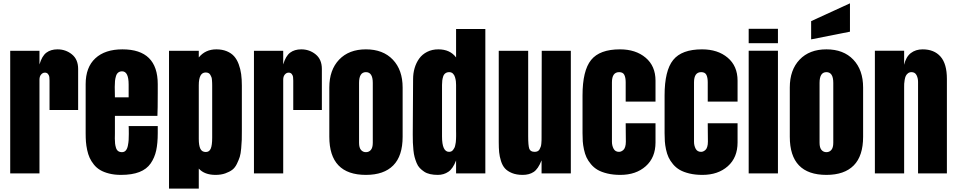

<svg xmlns="http://www.w3.org/2000/svg" viewBox="-20 -1036 5716 1147"><path d="M41 0V-732.4H215.8V-650.9Q230.5 -701.2 256.8 -721.2Q283.2 -741.2 323.7 -741.2Q372.6 -741.2 409.7 -711.2Q446.8 -681.2 446.8 -624V-378.9H275.9V-554.2Q275.9 -567.4 274.7 -576.4Q273.4 -585.4 266.8 -593.8Q260.3 -602.1 248 -602.1Q235.4 -602.1 225.6 -590.8Q215.8 -579.6 215.8 -560.1V0Z M702.6 8.8Q663.6 8.8 631.8 0.7Q600.1 -7.3 578.4 -20.3Q556.6 -33.2 540.8 -53Q524.9 -72.8 515.6 -93.3Q506.3 -113.8 500.7 -140.1Q495.1 -166.5 493.4 -189Q491.7 -211.4 491.7 -238.8V-533.2Q491.7 -634.3 549.6 -687.7Q607.4 -741.2 711.4 -741.2Q922.4 -741.2 922.4 -533.2V-480Q922.4 -380.9 920.4 -343.8H666.5V-241.2Q666.5 -236.3 666.3 -225.3Q666 -214.4 666 -208.5Q666 -190.9 667.5 -178.5Q668.9 -166 672.9 -153.1Q676.8 -140.1 685.8 -133.5Q694.8 -127 708.5 -127Q722.7 -127 731.4 -137Q740.2 -147 743.9 -165.8Q747.6 -184.6 748.5 -199.2Q749.5 -213.9 749.5 -235.8Q749.5 -278.8 748.5 -282.7H922.4V-241.2Q922.4 -180.2 913.1 -137.2Q903.8 -94.2 880.1 -59.8Q856.4 -25.4 812.5 -8.3Q768.6 8.8 702.6 8.8ZM709.5 -609.9Q695.8 -609.9 686.5 -602.8Q677.2 -595.7 672.9 -581.5Q668.5 -567.4 667 -552.5Q665.5 -537.6 665.5 -516.1Q665.5 -505.9 666 -485.4Q666.5 -464.8 666.5 -454.6H748.5V-530.8Q748.5 -609.9 709.5 -609.9Z M1167.5 90.8H989.7V-732.4H1167.5V-692.9Q1207 -741.2 1272.5 -741.2Q1307.6 -741.2 1334.7 -730Q1361.8 -718.8 1378.7 -699.7Q1395.5 -680.7 1406 -652.3Q1416.5 -624 1420.7 -593.3Q1424.8 -562.5 1424.8 -524.9V-256.8Q1424.8 -255.9 1424.8 -254.4Q1424.8 -219.2 1424.3 -200.9Q1423.8 -182.6 1420.9 -149.9Q1418 -117.2 1412.4 -99.1Q1406.7 -81.1 1395.3 -57.4Q1383.8 -33.7 1367.4 -21.5Q1351.1 -9.3 1325.7 -0.2Q1300.3 8.8 1267.6 8.8Q1201.7 8.8 1167.5 -28.8ZM1167.5 -526.9Q1167.5 -526.9 1167.5 -206.1Q1167.5 -166.5 1177 -147.2Q1186.5 -127.9 1209.5 -127.9Q1230 -127.9 1238.8 -147.7Q1247.6 -167.5 1247.6 -213.9V-524.9Q1247.6 -536.1 1247.3 -541Q1247.1 -545.9 1246.3 -557.4Q1245.6 -568.8 1243.2 -575Q1240.7 -581.1 1236.6 -588.6Q1232.4 -596.2 1225.3 -599.6Q1218.3 -603 1208.5 -603Q1167.5 -603 1167.5 -526.9Z M1497.1 0V-732.4H1671.9V-650.9Q1686.5 -701.2 1712.9 -721.2Q1739.3 -741.2 1779.8 -741.2Q1828.6 -741.2 1865.7 -711.2Q1902.8 -681.2 1902.8 -624V-378.9H1731.9V-554.2Q1731.9 -567.4 1730.7 -576.4Q1729.5 -585.4 1722.9 -593.8Q1716.3 -602.1 1704.1 -602.1Q1691.4 -602.1 1681.6 -590.8Q1671.9 -579.6 1671.9 -560.1V0Z M2166 8.8Q1947.3 8.8 1947.3 -219.2V-513.2Q1947.3 -618.2 2005.9 -679.7Q2064.5 -741.2 2166 -741.2Q2268.1 -741.2 2326.7 -679.7Q2385.3 -618.2 2385.3 -513.2V-219.2Q2385.3 -104.5 2329.3 -47.9Q2273.4 8.8 2166 8.8ZM2125 -541V-183.1Q2125 -153.8 2136.5 -140.4Q2147.9 -127 2166 -127Q2184.1 -127 2195.6 -140.4Q2207 -153.8 2207 -183.1V-541Q2207 -605 2166 -605Q2125 -605 2125 -541Z M2445.8 -232.9Q2445.8 -232.9 2447.8 -563Q2447.8 -598.1 2457 -629.6Q2466.3 -661.1 2484.4 -686.3Q2502.4 -711.4 2532 -726.3Q2561.5 -741.2 2598.6 -741.2Q2668.5 -741.2 2704.6 -692.9V-862.8H2879.4V0H2704.6V-77.6Q2686 -28.3 2658.4 -9.8Q2630.9 8.8 2595.7 8.8Q2570.3 8.8 2549.6 4.2Q2528.8 -0.5 2513.9 -10.5Q2499 -20.5 2487.5 -32.5Q2476.1 -44.4 2468.8 -62.5Q2461.4 -80.6 2456.8 -97.9Q2452.1 -115.2 2449.7 -139.4Q2447.3 -163.6 2446.5 -184.3Q2445.8 -205.1 2445.8 -232.9ZM2620.6 -528.8V-253.9Q2620.6 -251.5 2620.6 -241.2Q2620.6 -227.5 2620.6 -224.6Q2620.6 -223.6 2620.6 -222.7Q2620.6 -221.7 2620.6 -220.7Q2620.6 -128.9 2662.6 -128.9Q2670.4 -128.9 2676.5 -131.8Q2682.6 -134.8 2687 -140.9Q2691.4 -147 2694.6 -152.8Q2697.8 -158.7 2699.7 -168.9Q2701.7 -179.2 2702.9 -186.3Q2704.1 -193.4 2704.3 -205.3Q2704.6 -217.3 2704.8 -222.9Q2705.1 -228.5 2704.8 -240Q2704.6 -251.5 2704.6 -253.9V-528.8Q2704.6 -540 2703.4 -550.8Q2702.1 -561.5 2698.2 -575Q2694.3 -588.4 2685.5 -596.7Q2676.8 -605 2663.6 -605Q2649.9 -605 2640.6 -598.1Q2631.3 -591.3 2627.4 -578.9Q2623.5 -566.4 2622.1 -555.2Q2620.6 -543.9 2620.6 -528.8Z M3216.3 -732.4H3390.1V0H3215.3V-78.1Q3194.8 -26.4 3168.2 -8.8Q3141.6 8.8 3102.5 8.8Q3065.4 8.8 3038.6 -2.2Q3011.7 -13.2 2996.6 -30Q2981.4 -46.9 2972.9 -74Q2964.4 -101.1 2961.9 -126.5Q2959.5 -151.9 2959.5 -187V-732.4H3135.3V-222.2Q3135.3 -166.5 3141.8 -147.7Q3148.4 -128.9 3174.3 -128.9Q3184.1 -128.9 3191.7 -132.6Q3199.2 -136.2 3203.4 -144Q3207.5 -151.9 3210.2 -159.2Q3212.9 -166.5 3213.9 -178.5Q3214.8 -190.4 3215.1 -197.3Q3215.3 -204.1 3215.3 -216.3Q3215.3 -220.2 3215.3 -222.2Z M3460 -240.2Q3460 -240.2 3460 -465.8Q3460 -614.3 3511.2 -677.7Q3562.5 -741.2 3683.6 -741.2Q3777.8 -741.2 3836.9 -691.4Q3896 -641.6 3896 -554.2V-429.2H3717.8V-544.9Q3717.8 -572.3 3709.7 -588.6Q3701.7 -605 3678.7 -605Q3635.7 -605 3635.7 -543.9V-189Q3635.7 -166.5 3645.5 -147.7Q3655.3 -128.9 3677.7 -128.9Q3684.1 -128.9 3690.2 -131.3Q3696.3 -133.8 3703.4 -139.6Q3710.4 -145.5 3714.6 -158.4Q3718.8 -171.4 3718.8 -189.9L3717.8 -299.8H3896V-185.1Q3896 -94.7 3837.6 -43Q3779.3 8.8 3686 8.8Q3643.1 8.8 3608.4 0.5Q3573.7 -7.8 3550.5 -21.2Q3527.3 -34.7 3510.3 -55.2Q3493.2 -75.7 3483.6 -96.2Q3474.1 -116.7 3468.5 -143.3Q3462.9 -169.9 3461.4 -191.7Q3460 -213.4 3460 -240.2Z M3950.2 -240.2Q3950.2 -240.2 3950.2 -465.8Q3950.2 -614.3 4001.5 -677.7Q4052.7 -741.2 4173.8 -741.2Q4268.1 -741.2 4327.1 -691.4Q4386.2 -641.6 4386.2 -554.2V-429.2H4208V-544.9Q4208 -572.3 4200 -588.6Q4191.9 -605 4168.9 -605Q4126 -605 4126 -543.9V-189Q4126 -166.5 4135.7 -147.7Q4145.5 -128.9 4168 -128.9Q4174.3 -128.9 4180.4 -131.3Q4186.5 -133.8 4193.6 -139.6Q4200.7 -145.5 4204.8 -158.4Q4209 -171.4 4209 -189.9L4208 -299.8H4386.2V-185.1Q4386.2 -94.7 4327.9 -43Q4269.5 8.8 4176.3 8.8Q4133.3 8.8 4098.6 0.5Q4064 -7.8 4040.8 -21.2Q4017.6 -34.7 4000.5 -55.2Q3983.4 -75.7 3973.9 -96.2Q3964.4 -116.7 3958.7 -143.3Q3953.1 -169.9 3951.7 -191.7Q3950.2 -213.4 3950.2 -240.2Z M4452.6 0V-732.9H4627.4V0ZM4452.6 -777.8V-863.8H4627.4V-777.8Z M4825.7 -800.8V-909.7L5057.6 -1016.1V-846.7ZM4917 8.8Q4698.2 8.8 4698.2 -219.2V-513.2Q4698.2 -618.2 4756.8 -679.7Q4815.4 -741.2 4917 -741.2Q5019 -741.2 5077.6 -679.7Q5136.2 -618.2 5136.2 -513.2V-219.2Q5136.2 -104.5 5080.3 -47.9Q5024.4 8.8 4917 8.8ZM4876 -541V-183.1Q4876 -153.8 4887.5 -140.4Q4898.9 -127 4917 -127Q4935.1 -127 4946.5 -140.4Q4958 -153.8 4958 -183.1V-541Q4958 -605 4917 -605Q4876 -605 4876 -541Z M5206.5 0V-732.9H5381.3V-648.9Q5392.1 -696.3 5421.1 -718.8Q5450.2 -741.2 5491.7 -741.2Q5560.5 -741.2 5598.6 -698Q5636.7 -654.8 5636.7 -564.9V0H5464.4V-546.9Q5464.4 -569.8 5455.1 -587.4Q5445.8 -605 5425.3 -605Q5412.6 -605 5403.8 -597.9Q5395 -590.8 5390.9 -581.8Q5386.7 -572.8 5384.3 -558.1Q5381.8 -543.5 5381.6 -535.6Q5381.3 -527.8 5381.3 -515.1V0Z"/></svg>

Font: Anton
Style: Regular
Weight: 400
Foundry: vernon adams
Version: Version 1.000